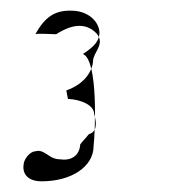

<svg xmlns="http://www.w3.org/2000/svg" viewBox="-20 -675 317 359"><path d="M24 -366C22 -348 34 -336 58 -336C113 -336 155 -363 155 -402C158 -428 164 -563 135 -574C158 -589 165 -599 166 -613C166 -635 144 -655 114 -655C82 -656 64 -643 46 -611C48 -613 76 -611 85 -611C118 -632 142 -631 160 -613C178 -593 154 -577 154 -561C153 -543 139 -518 104 -506L107 -490C132 -489 156 -478 156 -462C162 -442 160 -428 146 -424C140 -416 135 -412 130 -405C129 -386 115 -374 94 -377C85 -377 78 -379 67 -387C58 -393 52 -394 46 -392C36 -392 24 -377 24 -366Z"/></svg>

Font: Zinc
Style: Regular
Weight: 400
Version: Version 1